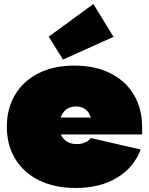

<svg xmlns="http://www.w3.org/2000/svg" viewBox="-20 -920 740 954"><path d="M356 14Q251 14 174.2 -24Q97.5 -62 55.8 -130.2Q14 -198.5 14 -290Q14 -381 55 -449.5Q96 -518 171.5 -556Q247 -594 350 -594Q453 -594 528.5 -556Q604 -518 645 -449.5Q686 -381 686 -290Q686 -280.5 686 -271.2Q686 -262 686 -252H436Q437 -262.5 437 -273.5Q437 -284.5 437 -295Q437 -326 427.2 -347.5Q417.5 -369 399.5 -380Q381.5 -391 357 -391Q332 -391 313.5 -379.2Q295 -367.5 285 -345Q275 -322.5 275 -290Q275 -264.5 285.5 -245.2Q296 -226 315.2 -215Q334.5 -204 361 -204Q385 -204 403.2 -212.2Q421.5 -220.5 432 -234L679 -177Q645.5 -88 561.5 -37Q477.5 14 356 14ZM176 -252V-336H482L476 -252ZM444 -900 544 -737 293 -624 222 -738Z"/></svg>

Font: Hepta Slab ExtraLight Black
Style: Regular
Weight: 900
Version: Version 1.102